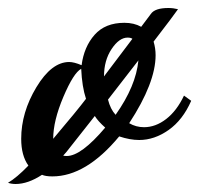

<svg xmlns="http://www.w3.org/2000/svg" viewBox="-65 -409 498 480"><path d="M-45 48Q-23 35 6 5Q-12 -20 -12 -62Q-12 -128 26 -191Q64 -254 108 -254Q120 -254 139 -246Q145 -292 171.5 -322Q198 -352 246 -352Q270 -352 288 -342L312 -374Q322 -389 356 -389Q368 -389 380 -386Q369 -370 319 -305Q324 -288 324 -271Q324 -202 258 -101Q275 -91 295 -91Q324 -91 350.5 -111.5Q377 -132 395 -170L413 -157Q392 -109 356.5 -84Q321 -59 283 -59Q260 -59 233 -68Q150 32 66 32Q49 32 40 28Q5 51 -26 51Q-36 51 -45 48ZM68 -62Q129 -134 150 -162Q140 -192 138 -237Q119 -227 93.5 -167Q68 -107 68 -62ZM93 -20Q96 -19 102 -19Q138 -19 198 -90Q180 -106 172 -119Q108 -38 101 -29ZM195 -218 266 -312Q262 -315 254 -315Q233 -315 214 -286.5Q195 -258 195 -218ZM205 -160Q211 -136 224 -122Q275 -194 281 -258Z"/></svg>

Font: TypoPRO Dancing Script
Style: Bold
Weight: 700
Designer: Pablo Impallari
Foundry: Pablo Impallari. www.impallari.com Igino Marini. www.ikern.com
Version: Version 1.002